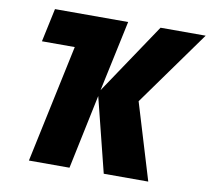

<svg xmlns="http://www.w3.org/2000/svg" viewBox="-79 -803 979 892"><g transform="rotate(10 410.5 -357.0)"><path d="M112.8 0 231 -556.2H76.2L109.9 -713.9H455.1L383.8 -379.9L607.9 -713.9H820.8L566.9 -359.9L675.8 0H465.8L377.9 -351.1L304.2 0Z"/></g></svg>

Font: Open Sans ExtraBold
Style: Italic
Weight: 800
Italic angle: -12°
Designer: Monotype Design Team
Foundry: Monotype Imaging Inc.
Version: Version 3.000; ttfautohint (v1.8.4)